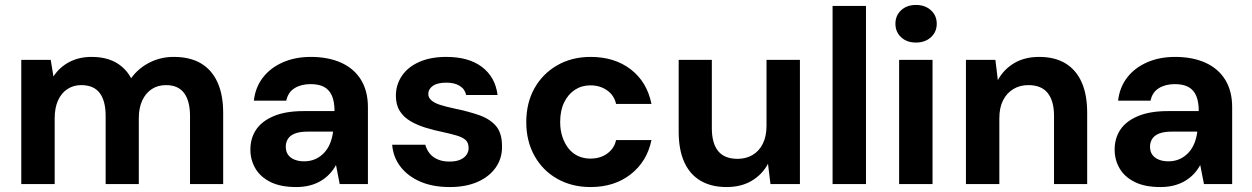

<svg xmlns="http://www.w3.org/2000/svg" viewBox="-20 -744 5059 776"><path d="M66 0V-502H185L196 -435Q220 -472 259.5 -493Q299 -514 350 -514Q388 -514 418 -504.5Q448 -495 471.5 -475.5Q495 -456 510 -428Q539 -468 584 -491Q629 -514 682 -514Q748 -514 792 -488Q836 -462 859 -411.5Q882 -361 882 -288V0H748V-275Q748 -336 724 -368Q700 -400 651 -400Q618 -400 593.5 -384Q569 -368 555 -338Q541 -308 541 -266V0H407V-275Q407 -336 383 -368Q359 -400 308 -400Q277 -400 252.5 -384Q228 -368 214.5 -338Q201 -308 201 -266V0Z M1177 12Q1114 12 1073 -8.5Q1032 -29 1012 -63.5Q992 -98 992 -139Q992 -186 1015.5 -220.5Q1039 -255 1087 -275Q1135 -295 1207 -295H1332Q1332 -332 1322 -356Q1312 -380 1291 -392Q1270 -404 1235 -404Q1197 -404 1170.5 -387.5Q1144 -371 1137 -337H1006Q1012 -391 1042.5 -430.5Q1073 -470 1123 -492Q1173 -514 1236 -514Q1307 -514 1359 -490.5Q1411 -467 1439 -421.5Q1467 -376 1467 -311V0H1353L1338 -77Q1327 -57 1312 -41Q1297 -25 1277 -13Q1257 -1 1232 5.5Q1207 12 1177 12ZM1209 -92Q1235 -92 1255.5 -101.5Q1276 -111 1291 -127.5Q1306 -144 1314.5 -165.5Q1323 -187 1326 -211V-212H1223Q1192 -212 1172.5 -204.5Q1153 -197 1144 -183Q1135 -169 1135 -151Q1135 -132 1144 -119Q1153 -106 1170 -99Q1187 -92 1209 -92Z M1798 12Q1729 12 1678.5 -10Q1628 -32 1598.5 -70.5Q1569 -109 1565 -159H1699Q1704 -140 1716 -124.5Q1728 -109 1748.5 -100Q1769 -91 1796 -91Q1823 -91 1840 -98.5Q1857 -106 1865.5 -118.5Q1874 -131 1874 -145Q1874 -167 1862 -178Q1850 -189 1826.5 -196Q1803 -203 1771 -210Q1736 -217 1701.5 -227.5Q1667 -238 1639.5 -254Q1612 -270 1596 -295Q1580 -320 1580 -357Q1580 -401 1604 -437Q1628 -473 1674 -493.5Q1720 -514 1784 -514Q1875 -514 1928.5 -473Q1982 -432 1991 -360H1864Q1859 -384 1838 -397Q1817 -410 1784 -410Q1748 -410 1729.5 -397Q1711 -384 1711 -364Q1711 -350 1723 -339Q1735 -328 1758 -320.5Q1781 -313 1814 -306Q1872 -294 1915.5 -279Q1959 -264 1984 -235.5Q2009 -207 2009 -153Q2010 -105 1984 -67.5Q1958 -30 1910.5 -9Q1863 12 1798 12Z M2367 12Q2291 12 2232 -21.5Q2173 -55 2140 -114.5Q2107 -174 2107 -250Q2107 -328 2140 -387Q2173 -446 2232 -480Q2291 -514 2367 -514Q2464 -514 2529.5 -463.5Q2595 -413 2613 -324H2470Q2462 -359 2433.5 -379Q2405 -399 2366 -399Q2331 -399 2303.5 -381Q2276 -363 2260 -330Q2244 -297 2244 -251Q2244 -217 2253.5 -189.5Q2263 -162 2279 -142.5Q2295 -123 2317.5 -113Q2340 -103 2366 -103Q2392 -103 2413 -111.5Q2434 -120 2449.5 -137Q2465 -154 2470 -178H2613Q2595 -91 2529 -39.5Q2463 12 2367 12Z M2916 12Q2855 12 2811.5 -13.5Q2768 -39 2745.5 -89Q2723 -139 2723 -212V-502H2857V-226Q2857 -165 2882.5 -133.5Q2908 -102 2961 -102Q2995 -102 3021.5 -117.5Q3048 -133 3063 -163Q3078 -193 3078 -236V-502H3213V0H3094L3084 -82Q3061 -39 3018.5 -13.5Q2976 12 2916 12Z M3345 0V-720H3480V0Z M3614 0V-502H3749V0ZM3682 -572Q3645 -572 3622 -593.5Q3599 -615 3599 -648Q3599 -681 3622 -702.5Q3645 -724 3682 -724Q3719 -724 3742.5 -702.5Q3766 -681 3766 -648Q3766 -615 3742.5 -593.5Q3719 -572 3682 -572Z M3884 0V-502H4003L4013 -420Q4036 -463 4078.5 -488.5Q4121 -514 4180 -514Q4243 -514 4286 -488Q4329 -462 4351.5 -412Q4374 -362 4374 -288V0H4240V-276Q4240 -336 4214.5 -368Q4189 -400 4136 -400Q4102 -400 4075.5 -384Q4049 -368 4034 -338.5Q4019 -309 4019 -266V0Z M4670 12Q4607 12 4566 -8.5Q4525 -29 4505 -63.5Q4485 -98 4485 -139Q4485 -186 4508.5 -220.5Q4532 -255 4580 -275Q4628 -295 4700 -295H4825Q4825 -332 4815 -356Q4805 -380 4784 -392Q4763 -404 4728 -404Q4690 -404 4663.5 -387.5Q4637 -371 4630 -337H4499Q4505 -391 4535.5 -430.5Q4566 -470 4616 -492Q4666 -514 4729 -514Q4800 -514 4852 -490.5Q4904 -467 4932 -421.5Q4960 -376 4960 -311V0H4846L4831 -77Q4820 -57 4805 -41Q4790 -25 4770 -13Q4750 -1 4725 5.5Q4700 12 4670 12ZM4702 -92Q4728 -92 4748.5 -101.5Q4769 -111 4784 -127.5Q4799 -144 4807.5 -165.5Q4816 -187 4819 -211V-212H4716Q4685 -212 4665.5 -204.5Q4646 -197 4637 -183Q4628 -169 4628 -151Q4628 -132 4637 -119Q4646 -106 4663 -99Q4680 -92 4702 -92Z"/></svg>

Font: DM Sans 16pt
Style: Bold
Weight: 700
Version: Version 4.004;gftools[0.9.30]